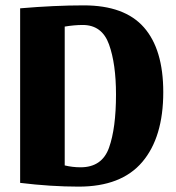

<svg xmlns="http://www.w3.org/2000/svg" viewBox="-20 -685 654 715"><path d="M292 -665Q444 -665 516 -583Q588 -501 588 -342Q588 -174 510 -82Q432 10 273 10Q170 10 55 -4V-654Q183 -665 292 -665ZM412 -333Q412 -447 386 -519.5Q360 -592 288 -592Q257 -592 221 -586V-69Q250 -62 280 -62Q360 -62 386 -135Q412 -208 412 -333Z"/></svg>

Font: Sansita
Style: Bold
Weight: 700
Designer: Pablo Cosgaya
Foundry: Omnibus-Type
Version: Version 1.006